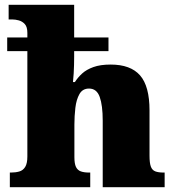

<svg xmlns="http://www.w3.org/2000/svg" viewBox="-20 -780 731 800"><path d="M21 0V-61H25Q45 -61 60.5 -65.5Q76 -70 85 -84.5Q94 -99 94 -128V-567H10V-624H94V-643Q94 -668 83.5 -679.5Q73 -691 58.5 -695Q44 -699 31 -699H16V-760H289V-624H432V-567H289V-544Q289 -527 288.5 -509Q288 -491 287 -473.5Q286 -456 284 -438H292Q304 -457 322 -473.5Q340 -490 369 -500.5Q398 -511 441 -511Q524 -511 563.5 -466Q603 -421 603 -320V-131Q603 -101 608.5 -86Q614 -71 627 -66Q640 -61 662 -61H666V0H408V-277Q408 -341 395.5 -376Q383 -411 351 -411Q324 -411 311 -388Q298 -365 294 -330.5Q290 -296 290 -261V-125Q290 -98 296.5 -84.5Q303 -71 316.5 -66Q330 -61 352 -61H356V0Z"/></svg>

Font: Noto Serif Kannada Black
Style: Regular
Weight: 900
Version: Version 2.003